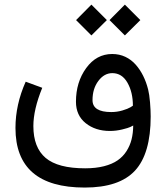

<svg xmlns="http://www.w3.org/2000/svg" viewBox="-20 -595 715 843"><path d="M641.6 -84Q641.6 79.6 572.8 154.1Q503.9 228.5 352.1 228.5Q47.9 228.5 47.9 -33.2Q47.9 -135.7 92.8 -236.3L165.5 -209.5Q126.5 -113.8 126.5 -41.5Q126.5 52.7 180.4 98.4Q234.4 144 354 144Q400.4 144 436.5 134.8Q472.7 125.5 496.3 109.1Q520 92.8 535.4 68.6Q550.8 44.4 557.6 17.1Q564.5 -10.3 564.9 -43.9Q560.5 -41.5 552 -37.4Q543.5 -33.2 516.6 -26.6Q489.7 -20 462.4 -20Q398.9 -20 356.2 -54.2Q313.5 -88.4 313.5 -148.4Q313.5 -234.4 358.4 -296.1Q403.3 -357.9 472.7 -357.9Q503.9 -357.9 530.3 -345.5Q556.6 -333 575.9 -311Q595.2 -289.1 608.6 -262Q622.1 -234.9 630.4 -202.1Q635.7 -181.2 638.7 -146Q641.6 -110.8 641.6 -84ZM386.2 -155.3Q386.2 -103 468.3 -103Q494.1 -103 517.8 -110.1Q541.5 -117.2 552.7 -124L563.5 -130.9Q563.5 -189.9 539.6 -231.9Q515.6 -273.9 473.1 -273.9Q437.5 -273.9 411.9 -239.7Q386.2 -205.6 386.2 -155.3ZM528.3 -574.7 596.2 -506.8 528.3 -439.5 460.9 -506.8ZM381.3 -574.7 449.2 -506.8 381.3 -439.5 314 -506.8Z"/></svg>

Font: Samim FD-WOL
Style: FD-WOL
Weight: 400
Foundry: DejaVu fonts team - Redesigned by Saber Rastikerdar
Version: Version 4.0.0